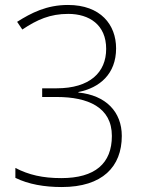

<svg xmlns="http://www.w3.org/2000/svg" viewBox="-20 -744 591 774"><path d="M229 10C393 10 471 -72 471 -196C471 -293 407 -360 296 -371V-373C382 -390 448 -446 448 -549C448 -644 386 -724 254 -724C168 -724 106 -692 49 -656L70 -625C130 -665 182 -688 255 -688C340 -688 408 -644 408 -547C408 -452 342 -388 208 -388H150V-353H209C334 -353 431 -312 431 -196C431 -85 363 -26 227 -26C152 -26 96 -39 42 -67V-27C95 -1 159 10 229 10Z"/></svg>

Font: Noto Sans Gurmukhi ExtraLight
Style: Regular
Weight: 200
Designer: Jelle Bosma - Monotype Design Team
Foundry: Monotype Imaging Inc.
Version: Version 2.004